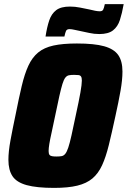

<svg xmlns="http://www.w3.org/2000/svg" viewBox="-20 -908 623 936"><path d="M244 8Q159 8 110 -5.5Q61 -19 41 -49Q21 -79 21 -129Q21 -169 31 -223.5Q41 -278 56 -349Q72 -430 86 -489Q100 -548 118.5 -588Q137 -628 166 -652Q195 -676 240.5 -686Q286 -696 355 -696Q440 -696 488 -682.5Q536 -669 556.5 -639.5Q577 -610 577 -559Q577 -519 567.5 -465Q558 -411 542 -339Q525 -260 510.5 -201Q496 -142 477.5 -102Q459 -62 430.5 -38Q402 -14 357 -3Q312 8 244 8ZM256 -145Q271 -145 281 -147Q291 -149 298.5 -158.5Q306 -168 313 -189Q320 -210 328.5 -248Q337 -286 349 -344Q365 -417 372 -457Q379 -497 379 -515Q379 -529 375 -535Q371 -541 362.5 -542Q354 -543 341 -543Q326 -543 316 -541Q306 -539 298.5 -529.5Q291 -520 284.5 -499Q278 -478 269.5 -440.5Q261 -403 249 -344Q239 -295 231.5 -261.5Q224 -228 220.5 -206.5Q217 -185 217 -172Q217 -159 221 -153.5Q225 -148 234 -146.5Q243 -145 256 -145ZM202 -730Q209 -776 220 -808.5Q231 -841 254 -858.5Q277 -876 321 -876Q346 -876 370.5 -871Q395 -866 415 -862Q431 -858 444 -855.5Q457 -853 466 -853Q479 -853 483 -861Q487 -869 491 -888H583Q575 -843 564.5 -810.5Q554 -778 531 -760Q508 -742 464 -742Q439 -742 414.5 -747.5Q390 -753 370 -757Q354 -760 341.5 -763Q329 -766 319 -766Q306 -766 302 -757.5Q298 -749 294 -730Z"/></svg>

Font: Saira SemiCondensed Black
Style: Italic
Weight: 900
Width: 4
Italic angle: -12°
Designer: Hector Gatti with collaboration of the Omnibus-Type team
Foundry: Omnibus-Type
Version: Version 1.101